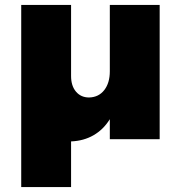

<svg xmlns="http://www.w3.org/2000/svg" viewBox="-20 -564 728 778"><path d="M627 -544V0H425V-81Q399 -39 359 -16Q319 7 268 9V194H66V-544H268V-256Q268 -216 288 -192.5Q308 -169 341 -169Q380 -170 402.5 -199Q425 -228 425 -275V-544Z"/></svg>

Font: Gontserrat ExtraBold
Style: Regular
Weight: 800
Designer: Julieta Ulanovsky
Foundry: Julieta Ulanovsky
Version: Version 6.001